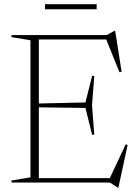

<svg xmlns="http://www.w3.org/2000/svg" viewBox="-20 -848 642 892"><path d="M418 -495.5 407.5 -358.5 418 -222H408L377 -346.5L149.5 -349.5V-367L377 -372L408 -495.5ZM545 -515 535 -512.5 470 -673.5 498 -664.5H122.5V-685H476L511 -704.5H515ZM484.5 -8.5 564 -177.5 573 -174.5 530 23.5H526.5L490.5 0H122.5V-20.5H510ZM33.5 0V-9.5L121.5 -24V-661L33.5 -675.5V-685H160.5V0ZM189 -805V-828.5H429V-805Z"/></svg>

Font: Newsreader 36pt ExtraLight
Style: Regular
Weight: 250
Designer: Hugues Gentile
Foundry: Production Type
Version: Version 1.003